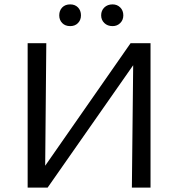

<svg xmlns="http://www.w3.org/2000/svg" viewBox="-20 -855 812 875"><path d="M145 0V-41L575 -658H627V-615L197 0ZM106 0V-658H191L185 0ZM581 0 588 -658H666V0ZM300 -736Q277 -736 263.5 -750Q250 -764 250 -785Q250 -807 263.5 -821Q277 -835 300 -835Q322 -835 335.5 -821Q349 -807 349 -785Q349 -764 335.5 -750Q322 -736 300 -736ZM493 -736Q470 -736 455.5 -750Q441 -764 441 -785Q441 -807 455.5 -821Q470 -835 493 -835Q514 -835 528 -821Q542 -807 542 -785Q542 -764 528 -750Q514 -736 493 -736Z"/></svg>

Font: Ysabeau Office Medium
Style: Regular
Weight: 500
Designer: Christian Thalmann (Catharsis Fonts)
Version: Version 2.001;gftools[0.9.30]; featfreeze: tnum,lnum,ss02